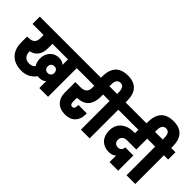

<svg xmlns="http://www.w3.org/2000/svg" viewBox="-16 -1899 2794 2794"><g transform="rotate(45 1381.5 -501.5)"><path d="M648.9 -240.2Q679.7 -240.2 697.8 -260.3Q715.8 -280.3 715.8 -311Q714.8 -339.8 698 -359.9Q681.2 -379.9 648.9 -379.9Q618.2 -379.9 598.6 -361.6Q579.1 -343.3 579.1 -311Q579.1 -276.9 598.4 -258.5Q617.7 -240.2 648.9 -240.2ZM608.9 -103Q597.7 -103 578.1 -105Q540.5 -53.2 483.4 -22.7Q426.3 7.8 352.1 7.8Q215.3 7.8 137.7 -69.1Q60.1 -146 60.1 -287.1V-404.8H82Q150.9 -404.8 182.4 -434.6Q213.9 -464.4 213.9 -527.8V-589.8H-14.2V-740.2H982.9V-589.8H896V0H715.8V-142.1Q676.8 -103 608.9 -103ZM356 -147Q420.9 -147 452.1 -187Q418 -241.7 418 -311Q418 -399.4 471.4 -457.8Q524.9 -516.1 608.9 -516.1Q677.2 -516.1 715.8 -476.1V-589.8H396V-502.9Q396 -407.7 353.8 -350.3Q311.5 -293 238.8 -280.8V-265.1Q238.8 -213.4 269.3 -180.2Q299.8 -147 356 -147Z M954.6 -589.8V-740.2H1511.7V-589.8H1438V-550.8Q1438 -505.9 1431.4 -468.8Q1424.8 -431.6 1408.4 -397.7Q1392.1 -363.8 1366 -340.3Q1339.8 -316.9 1298.6 -302.5Q1257.3 -288.1 1203.6 -287.1V-200.2Q1203.6 -175.3 1214.6 -159.7Q1225.6 -144 1247.6 -144Q1268.1 -144 1279.3 -159.2Q1290.5 -174.3 1290.5 -198.2V-228H1463.9Q1464.8 -216.8 1464.8 -204.1Q1464.8 -106.4 1408.4 -48.8Q1352.1 8.8 1252 8.8Q1144 8.8 1084.5 -52.5Q1024.9 -113.8 1024.9 -209V-432.1H1124.5Q1198.7 -432.1 1228.3 -462.6Q1257.8 -493.2 1257.8 -550.8V-589.8Z M1243.7 -701.2V-768.1Q1243.7 -816.9 1252.2 -857.7Q1260.7 -898.4 1279.8 -933.1Q1298.8 -967.8 1328.1 -991.5Q1357.4 -1015.1 1400.9 -1028.6Q1444.3 -1042 1499.5 -1042Q1751.5 -1042 1751.5 -768.1V-740.2H1838.4V-589.8H1751.5V0H1571.8V-589.8H1483.4V-740.2H1576.7V-775.9Q1576.7 -890.1 1499.5 -890.1Q1418.5 -890.1 1418.5 -775.9V-701.2Z M1810.1 -589.8V-740.2H2450.2L2449.2 -589.8H2346.2V-365.2H2157.2Q2110.8 -365.2 2083.5 -341.3Q2056.2 -317.4 2056.2 -276.9Q2056.2 -240.2 2077.6 -218.5Q2099.1 -196.8 2135.3 -196.8Q2168.5 -196.8 2189.5 -218Q2210.4 -239.3 2210.4 -273.9H2377.4V39.1H2200.2V-96.2Q2159.2 -55.2 2083 -55.2Q2041.5 -55.2 2004.2 -68.8Q1966.8 -82.5 1936.8 -109.4Q1906.7 -136.2 1888.9 -180.9Q1871.1 -225.6 1871.1 -282.2Q1871.1 -394 1945.1 -457Q2019 -520 2138.2 -520H2164.1V-589.8Z M2182.1 -701.2V-768.1Q2182.1 -816.9 2190.7 -857.7Q2199.2 -898.4 2218.3 -933.1Q2237.3 -967.8 2266.6 -991.5Q2295.9 -1015.1 2339.4 -1028.6Q2382.8 -1042 2438 -1042Q2689.9 -1042 2689.9 -768.1V-740.2H2776.9V-589.8H2689.9V0H2510.3V-589.8H2421.9V-740.2H2515.1V-775.9Q2515.1 -890.1 2438 -890.1Q2356.9 -890.1 2356.9 -775.9V-701.2Z"/></g></svg>

Font: Poppins ExtraBold
Style: Regular
Weight: 800
Designer: Ninad Kale (Devanagari), Jonny Pinhorn (Latin)
Foundry: Indian Type Foundry
Version: Version 3.200;PS 1.000;hotconv 16.6.54;makeotf.lib2.5.65590